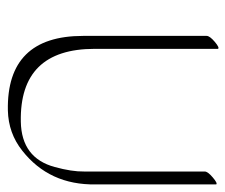

<svg xmlns="http://www.w3.org/2000/svg" viewBox="-66 -508 613 522"><g transform="rotate(90 241.0 -247.5)"><path d="M113.3 -197.8Q113.3 6.8 311.5 2.9Q410.2 1 434.6 -89.4Q447.3 -135.7 446.8 -169.4V-497.1Q446.8 -505.4 462.9 -519Q479 -532.7 481.9 -528.3V-200.7Q483.9 -74.7 390.1 -1Q342.8 36.6 280.8 38.1Q78.1 42 78.1 -166.5V-502.4Q78.1 -510.7 94.2 -524.4Q110.4 -538.1 113.3 -533.2Z"/></g></svg>

Font: ML-NILA06_NewLipi
Style: Regular
Weight: 400
Designer: CLT@C-DIT
Version: Version ML-NILA06_NewLipi 2.